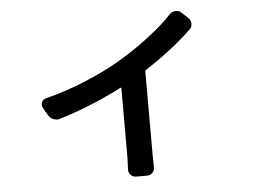

<svg xmlns="http://www.w3.org/2000/svg" viewBox="-49 -662 1099 808"><g transform="rotate(-5 500.0 -258.0)"><path d="M695.3 -586.9Q705.1 -596.7 718.8 -597.7Q720.7 -597.7 721.7 -597.7Q734.4 -597.7 743.2 -589.8L771.5 -563.5Q782.2 -553.7 782.2 -538.1Q782.2 -524.4 772.5 -515.6Q694.3 -439.5 574.2 -361.3Q571.3 -359.4 571.3 -354.5V-13.7Q571.3 21.5 572.3 47.9Q573.2 61.5 564 71.8Q554.7 82 541 82H495.1Q480.5 82 471.2 71.8Q461.9 61.5 462.9 47.9Q464.8 11.7 464.8 -13.7V-293.9Q464.8 -297.9 460.9 -295.9Q326.2 -227.5 197.3 -188.5Q182.6 -183.6 168.5 -189.5Q154.3 -195.3 146.5 -209L127.9 -241.2Q125 -247.1 125 -253.9Q125 -258.8 127 -263.7Q131.8 -275.4 144.5 -279.3Q228.5 -299.8 314 -335.4Q399.4 -371.1 460.9 -407.2Q526.4 -445.3 590.3 -494.1Q654.3 -543 695.3 -586.9Z"/></g></svg>

Font: Gen Jyuu GothicL Medium
Style: Regular
Weight: 500
Designer: [Source Han Sans]
Ryoko NISHIZUKA  (kana & ideographs); Paul D. Hunt (Latin, Greek & Cyrillic); Wenlong ZHANG  (bopomofo
Version: Version 1.002.20150607